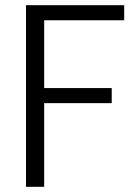

<svg xmlns="http://www.w3.org/2000/svg" viewBox="-20 -719 533 739"><path d="M80 -699H458V-641H150V-380H410V-322H150V0H80Z"/></svg>

Font: Poppins Light
Style: Regular
Weight: 300
Designer: Ninad Kale (Devanagari), Jonny Pinhorn (Latin)
Version: Version 5.002